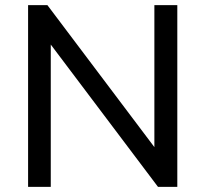

<svg xmlns="http://www.w3.org/2000/svg" viewBox="-20 -725 796 745"><path d="M89 0V-705H164L598 -129H579V-705H668V0H593L159 -576H177V0Z"/></svg>

Font: Nunito Sans 12pt ExtraLight 11pt Medium
Style: Regular
Weight: 500
Version: Version 3.101;gftools[0.9.27]